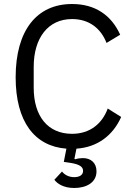

<svg xmlns="http://www.w3.org/2000/svg" viewBox="-20 -730 661 957"><path d="M339 -635C425 -635 483 -588 511 -516L579 -557C535 -654 455 -710 339 -710C163 -710 58 -578 58 -345C58 -124 152 -1 311 11L298 77L326 81C382 89 394 104 394 122C394 143 375 153 350 153C321 153 301 140 289 125L251 166C265 185 296 207 350 207C409 207 461 181 461 124C461 81 432 58 393 58C381 58 367 60 354 64L351 61L361 11C466 4 543 -55 584 -147L517 -189C489 -113 428 -63 339 -63C219 -63 148 -150 148 -293V-397C148 -540 219 -635 339 -635Z"/></svg>

Font: IBM Plex Thai Looped
Style: Regular
Weight: 400
Designer: Mike Abbink, Paul van der Laan, Pieter van Rosmalen, Ben Mitchell, Mark Frömberg
Foundry: Bold Monday
Version: Version 1.0